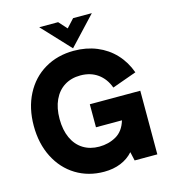

<svg xmlns="http://www.w3.org/2000/svg" viewBox="-131 -1005 1000 1128"><g transform="rotate(-15 369.0 -441.5)"><path d="M32 -349Q32 -457 75 -540.2Q118 -623.5 195.5 -669.2Q273 -715 373 -715Q448.5 -715 511.8 -689Q575 -663 620.5 -614.5Q666 -566 690 -499L542 -446Q521.5 -502.5 477.8 -533.8Q434 -565 373 -565Q317 -565 275.5 -539Q234 -513 211.5 -464.2Q189 -415.5 189 -349Q189 -282 211.5 -233Q234 -184 275.5 -158Q317 -132 373 -132Q430 -132 476.2 -158.2Q522.5 -184.5 541 -247H383V-387H690V0H552L540 -53.5Q509.5 -19 464.5 -0.5Q419.5 18 363 18Q267.5 18 192.2 -28Q117 -74 74.5 -157.5Q32 -241 32 -349ZM213 -901H328L373 -851L419 -901H533L373 -730Z"/></g></svg>

Font: HK Grotesk Black
Style: Regular
Weight: 900
Designer: Alfredo Marco Pradil
Foundry: Hanken Design Co.
Version: Version 3.001